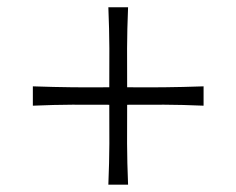

<svg xmlns="http://www.w3.org/2000/svg" viewBox="-20 -564 638 519"><path d="M68.8 -278.3V-330.6Q127 -328.6 175.5 -328.1Q224.1 -327.6 275.4 -328.1Q275.9 -382.8 275.6 -433.3Q275.4 -483.9 272.9 -544.4H326.2Q323.7 -483.9 323.5 -433.3Q323.2 -382.8 323.7 -328.1Q375 -327.6 423.8 -328.1Q472.7 -328.6 530.3 -330.6V-278.3Q472.7 -280.8 423.8 -281Q375 -281.2 323.7 -280.8Q323.2 -226.1 323.5 -176Q323.7 -126 326.2 -64.9H272.9Q275.4 -125.5 275.6 -175.8Q275.9 -226.1 275.4 -280.8Q224.1 -281.2 175.5 -281Q127 -280.8 68.8 -278.3Z"/></svg>

Font: Pinar DS1 Light
Style: Regular
Weight: 300
Designer: Amin Abedi
Version: Version 3.000